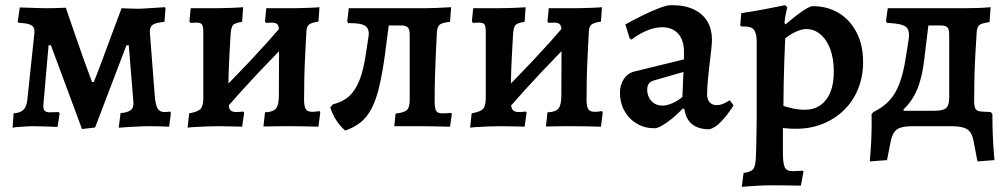

<svg xmlns="http://www.w3.org/2000/svg" viewBox="-20 -491 3917 747"><path d="M299 11 178 -315H169L149 -86Q147 -67 153.5 -60.5Q160 -54 173 -54Q178 -54 190 -54.5Q202 -55 208 -55L212 -50L204 3Q190 2 170.5 1.5Q151 1 133 0.5Q115 0 106 0Q97 0 81.5 1Q66 2 51.5 3Q37 4 29 6L33 -50Q59 -52 71 -63.5Q83 -75 86 -100L114 -364Q116 -384 102.5 -392.5Q89 -401 53 -402L49 -407L57 -462Q93 -461 118 -460Q143 -459 155 -459Q172 -459 195 -459.5Q218 -460 236 -461Q252 -415 270 -362Q288 -309 306 -259Q324 -209 338 -172H345Q360 -209 378.5 -259Q397 -309 416.5 -361.5Q436 -414 453 -459Q468 -459 494.5 -457.5Q521 -456 543 -458Q559 -459 582 -460.5Q605 -462 621 -463L624 -460L620 -406Q586 -403 574 -394.5Q562 -386 563 -365L582 -120Q585 -82 593.5 -68.5Q602 -55 620 -55Q631 -55 642 -57L645 -52L638 2Q623 1 600 0.5Q577 0 560 0Q550 0 534 0.5Q518 1 500.5 2Q483 3 467.5 4Q452 5 442 6L449 -51Q476 -53 488.5 -62.5Q501 -72 499 -94L481 -315H472L350 5Z M854 -63 811 -109Q883 -179 952.5 -253Q1022 -327 1088 -404L1131 -358Q1059 -286 989.5 -212.5Q920 -139 854 -63ZM710 6 716 -50Q750 -56 760.5 -67.5Q771 -79 771 -110V-365Q771 -388 766 -395.5Q761 -403 744 -403Q737 -403 729 -402.5Q721 -402 721 -402L717 -408L722 -459Q722 -459 738.5 -459Q755 -459 777 -459Q799 -459 814 -459Q828 -459 847 -459.5Q866 -460 884 -460.5Q902 -461 914 -462Q926 -463 926 -463L922 -406Q894 -402 886.5 -393.5Q879 -385 877 -356Q875 -318 872.5 -273.5Q870 -229 869 -185Q868 -141 868 -104Q868 -75 874.5 -65Q881 -55 899 -55Q909 -55 917.5 -56Q926 -57 926 -57L930 -53L922 2Q922 2 912.5 1.5Q903 1 888 1Q873 1 858 0.5Q843 0 833 0Q810 0 781.5 1Q753 2 732 3.5Q711 5 710 6ZM1219 2Q1219 2 1201.5 1.5Q1184 1 1158.5 0.5Q1133 0 1109 0Q1097 0 1079.5 0Q1062 0 1044.5 0.5Q1027 1 1016 1Q1005 1 1005 1L1011 -54Q1042 -55 1053.5 -68.5Q1065 -82 1065 -120L1066 -365Q1066 -388 1060 -395.5Q1054 -403 1037 -403Q1031 -403 1023 -402.5Q1015 -402 1015 -402L1011 -408L1016 -459Q1016 -459 1033.5 -459Q1051 -459 1074 -459Q1097 -459 1112 -459Q1126 -459 1144.5 -459.5Q1163 -460 1181.5 -460.5Q1200 -461 1211.5 -462Q1223 -463 1223 -463L1219 -407Q1192 -403 1182.5 -395.5Q1173 -388 1172 -368Q1170 -328 1167.5 -281Q1165 -234 1164 -188.5Q1163 -143 1163 -104Q1163 -77 1169.5 -66.5Q1176 -56 1195 -56Q1205 -56 1214 -57.5Q1223 -59 1223 -59L1226 -53Z M1323 17Q1282 -19 1265 -73L1275 -85Q1313 -94 1338 -116.5Q1363 -139 1379 -180Q1395 -221 1404 -285L1414 -350Q1418 -379 1400.5 -390.5Q1383 -402 1334 -401L1331 -408L1337 -459H1628Q1649 -459 1676 -460Q1703 -461 1735 -463L1731 -406Q1702 -403 1692 -396Q1682 -389 1680 -369Q1678 -332 1676 -288Q1674 -244 1672.5 -196Q1671 -148 1671 -99Q1671 -69 1677 -59.5Q1683 -50 1701 -50Q1709 -50 1718.5 -50.5Q1728 -51 1734 -52L1738 -48L1731 2Q1690 1 1662 0.5Q1634 0 1618 0H1514L1519 -49Q1553 -53 1563.5 -63.5Q1574 -74 1574 -102V-356Q1574 -377 1566.5 -384.5Q1559 -392 1539 -392H1449L1496 -420L1477 -273Q1467 -202 1455 -152Q1443 -102 1425.5 -68.5Q1408 -35 1383 -15Q1358 5 1323 17Z M1953 -63 1910 -109Q1982 -179 2051.5 -253Q2121 -327 2187 -404L2230 -358Q2158 -286 2088.5 -212.5Q2019 -139 1953 -63ZM1809 6 1815 -50Q1849 -56 1859.5 -67.5Q1870 -79 1870 -110V-365Q1870 -388 1865 -395.5Q1860 -403 1843 -403Q1836 -403 1828 -402.5Q1820 -402 1820 -402L1816 -408L1821 -459Q1821 -459 1837.5 -459Q1854 -459 1876 -459Q1898 -459 1913 -459Q1927 -459 1946 -459.5Q1965 -460 1983 -460.5Q2001 -461 2013 -462Q2025 -463 2025 -463L2021 -406Q1993 -402 1985.5 -393.5Q1978 -385 1976 -356Q1974 -318 1971.5 -273.5Q1969 -229 1968 -185Q1967 -141 1967 -104Q1967 -75 1973.5 -65Q1980 -55 1998 -55Q2008 -55 2016.5 -56Q2025 -57 2025 -57L2029 -53L2021 2Q2021 2 2011.5 1.5Q2002 1 1987 1Q1972 1 1957 0.5Q1942 0 1932 0Q1909 0 1880.5 1Q1852 2 1831 3.5Q1810 5 1809 6ZM2318 2Q2318 2 2300.5 1.5Q2283 1 2257.5 0.5Q2232 0 2208 0Q2196 0 2178.5 0Q2161 0 2143.5 0.5Q2126 1 2115 1Q2104 1 2104 1L2110 -54Q2141 -55 2152.5 -68.5Q2164 -82 2164 -120L2165 -365Q2165 -388 2159 -395.5Q2153 -403 2136 -403Q2130 -403 2122 -402.5Q2114 -402 2114 -402L2110 -408L2115 -459Q2115 -459 2132.5 -459Q2150 -459 2173 -459Q2196 -459 2211 -459Q2225 -459 2243.5 -459.5Q2262 -460 2280.5 -460.5Q2299 -461 2310.5 -462Q2322 -463 2322 -463L2318 -407Q2291 -403 2281.5 -395.5Q2272 -388 2271 -368Q2269 -328 2266.5 -281Q2264 -234 2263 -188.5Q2262 -143 2262 -104Q2262 -77 2268.5 -66.5Q2275 -56 2294 -56Q2304 -56 2313 -57.5Q2322 -59 2322 -59L2325 -53Z M2740 12Q2697 12 2672.5 -8Q2648 -28 2643 -66L2637 -69Q2616 -47 2595 -30Q2574 -13 2556 -2.5Q2538 8 2526 8Q2488 8 2457.5 -10Q2427 -28 2409.5 -59.5Q2392 -91 2392 -131Q2392 -161 2407.5 -184Q2423 -207 2449 -213L2641 -260V-290Q2641 -335 2618.5 -360Q2596 -385 2555 -385Q2527 -385 2495.5 -371.5Q2464 -358 2437 -337L2430 -341L2413 -396Q2442 -412 2477 -429.5Q2512 -447 2543.5 -459Q2575 -471 2591 -471Q2646 -471 2681 -453.5Q2716 -436 2733 -406Q2750 -376 2750 -336Q2750 -324 2747 -296Q2744 -268 2740 -235Q2736 -202 2733.5 -172Q2731 -142 2731 -124Q2731 -104 2741 -93Q2751 -82 2768 -82Q2782 -82 2796.5 -88.5Q2811 -95 2819 -101L2834 -81Q2824 -65 2809 -45Q2794 -25 2776.5 -9Q2759 7 2740 12ZM2558 -80Q2574 -80 2596 -89.5Q2618 -99 2635 -114L2639 -211L2524 -178Q2498 -171 2498 -142Q2498 -116 2514.5 -98Q2531 -80 2558 -80Z M2866 236 2873 182Q2903 178 2911.5 165.5Q2920 153 2921 116Q2922 98 2922.5 69.5Q2923 41 2923.5 11Q2924 -19 2924 -41V-328Q2924 -362 2913.5 -375Q2903 -388 2876 -388H2863L2860 -393L2864 -440Q2907 -446 2946 -453.5Q2985 -461 3010 -466Q3035 -471 3035 -471L3043 -462Q3043 -462 3038.5 -442.5Q3034 -423 3032 -402L3036 -396Q3077 -431 3104 -449Q3131 -467 3141 -467Q3200 -467 3244 -440Q3288 -413 3313 -364Q3338 -315 3338 -250Q3338 -193 3318.5 -145Q3299 -97 3263.5 -62.5Q3228 -28 3180.5 -9Q3133 10 3077 10Q3069 10 3056.5 9.5Q3044 9 3035 8Q3026 7 3026 7Q3026 30 3026 54.5Q3026 79 3026 103Q3026 144 3033 159.5Q3040 175 3065 175Q3075 175 3087 174Q3099 173 3104 173L3106 177L3096 231Q3088 231 3074.5 231Q3061 231 3045 230.5Q3029 230 3012.5 230Q2996 230 2983 230Q2955 230 2928 231.5Q2901 233 2883.5 234.5Q2866 236 2866 236ZM3111 -64Q3164 -64 3194 -103Q3224 -142 3224 -212Q3224 -262 3210.5 -299Q3197 -336 3172.5 -357Q3148 -378 3116 -378Q3100 -378 3077.5 -368Q3055 -358 3035 -342Q3033 -302 3031.5 -256Q3030 -210 3029 -164Q3028 -118 3028 -79Q3042 -74 3065 -69Q3088 -64 3111 -64Z M3431 132 3364 137Q3368 93 3370 49Q3372 5 3371 -47L3378 -55Q3415 -73 3439.5 -99Q3464 -125 3479.5 -166Q3495 -207 3504 -267L3514 -329Q3519 -358 3514 -373Q3509 -388 3490 -394Q3471 -400 3431 -402L3427 -409L3434 -459H3726Q3761 -459 3787 -460Q3813 -461 3834 -463L3830 -405Q3801 -401 3791.5 -394.5Q3782 -388 3780 -368Q3777 -323 3774.5 -275.5Q3772 -228 3771 -182.5Q3770 -137 3770 -99Q3770 -75 3776 -66.5Q3782 -58 3798 -57L3835 -55L3841 -47Q3841 2 3843 45Q3845 88 3849 132L3783 137L3767 54Q3761 24 3743 12Q3725 0 3683 0H3529Q3488 0 3470.5 12Q3453 24 3446 56ZM3499 -45 3435 -60H3615Q3649 -60 3661 -70.5Q3673 -81 3673 -111V-356Q3673 -377 3666 -384.5Q3659 -392 3639 -392H3551L3597 -434L3576 -260Q3568 -190 3548.5 -143.5Q3529 -97 3495 -65Z"/></svg>

Font: Alegreya SemiBold
Style: Regular
Weight: 600
Designer: Juan Pablo del Peral
Foundry: Huerta Tipografica
Version: Version 2.009